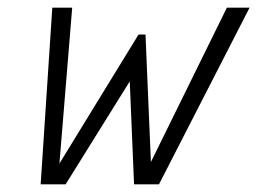

<svg xmlns="http://www.w3.org/2000/svg" viewBox="-20 -480 670 500"><path d="M394 0H329.1L317.9 -268.1L150.9 0H85.9L116.2 -460H168L134.8 -54.2L340.8 -390.1H358.9L373 -58.1L570.8 -460H629.9Z"/></svg>

Font: IntelOne Mono Light
Style: Italic
Weight: 300
Italic angle: -16°
Designer: Fred Shallcrass
Foundry: Frere-Jones Type LLC
Version: Version 1.200;hotconv 1.1.0;makeotfexe 2.6.0;FJTRelease1.2